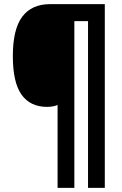

<svg xmlns="http://www.w3.org/2000/svg" viewBox="-20 -780 587 927"><path d="M486 127H405V-678H339V127H258V-273Q236 -264 207 -264Q126 -264 84 -323Q42 -382 42 -509Q42 -639 87.5 -699.5Q133 -760 222 -760H486Z"/></svg>

Font: Noto Sans Lao UI Cond ExtBd
Style: Regular
Weight: 800
Width: 3
Designer: Monotype Design Team
Foundry: Monotype Imaging Inc.
Version: Version 2.000; ttfautohint (v1.8.4.7-5d5b)